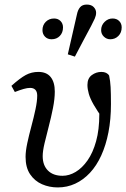

<svg xmlns="http://www.w3.org/2000/svg" viewBox="-20 -808 553 841"><path d="M233 13Q196 13 164 -1Q132 -15 112 -44.5Q92 -74 92 -121Q92 -146 99.5 -181Q107 -216 117.5 -255Q128 -294 135.5 -329.5Q143 -365 143 -389Q143 -406 135 -414.5Q127 -423 112 -423Q100 -423 84 -418.5Q68 -414 45 -405L30 -432Q68 -466 93 -479.5Q118 -493 148 -493Q184 -493 202 -470.5Q220 -448 220 -407Q220 -375 212 -334.5Q204 -294 193.5 -254Q183 -214 175 -180Q167 -146 167 -124Q167 -84 190 -61Q213 -38 254 -38Q283 -38 311.5 -55Q340 -72 363.5 -105.5Q387 -139 401 -189.5Q415 -240 415 -307Q415 -328 414 -346Q413 -364 411 -386L438 -357L434 -283Q406 -322 390.5 -349Q375 -376 369 -397Q363 -418 363 -436Q363 -465 382 -479Q401 -493 424 -493Q436 -493 444.5 -489Q453 -485 458 -477Q463 -454 464.5 -426.5Q466 -399 466 -352Q466 -285 455 -228.5Q444 -172 423.5 -127Q403 -82 374 -51Q345 -20 309.5 -3.5Q274 13 233 13ZM206 -636Q188 -636 177 -647.5Q166 -659 166 -676Q166 -698 180.5 -712.5Q195 -727 217 -727Q234 -727 245 -716Q256 -705 256 -688Q256 -665 242 -650.5Q228 -636 206 -636ZM308 -560 277 -570Q287 -614 297 -657.5Q307 -701 317 -745Q321 -765 331 -776.5Q341 -788 360 -788Q380 -788 390.5 -777Q401 -766 401 -752Q401 -740 395 -726.5Q389 -713 379 -694Q361 -661 343.5 -627.5Q326 -594 308 -560ZM463 -636Q447 -636 435 -647.5Q423 -659 423 -676Q423 -697 438 -712Q453 -727 473 -727Q491 -727 502 -716Q513 -705 513 -688Q513 -665 498.5 -650.5Q484 -636 463 -636Z"/></svg>

Font: Source Serif 4 18pt
Style: Italic
Weight: 400
Italic angle: -12°
Designer: Frank Grießhammer
Foundry: Adobe Systems Incorporated
Version: Version 4.004;hotconv 1.0.116;makeotfexe 2.5.65601